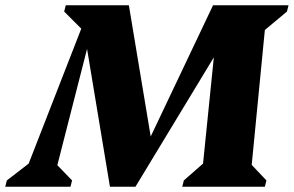

<svg xmlns="http://www.w3.org/2000/svg" viewBox="-76 -710 1117 730"><path d="M-56 0 -50 -24 33 -88 233 -601 168 -666 174 -690H414L497 -191L734 -690H1021L1015 -666L931 -596L881 -83L937 -24L931 0H617L623 -24L696 -88L737 -492L439 0H342L255 -524L142 -82L198 -24L192 0Z"/></svg>

Font: Platypi ExtraBold
Style: Italic
Weight: 800
Italic angle: -13°
Designer: David Sargent
Foundry: Bolt Cutter Type
Version: Version 1.200; ttfautohint (v1.8.4.7-5d5b)